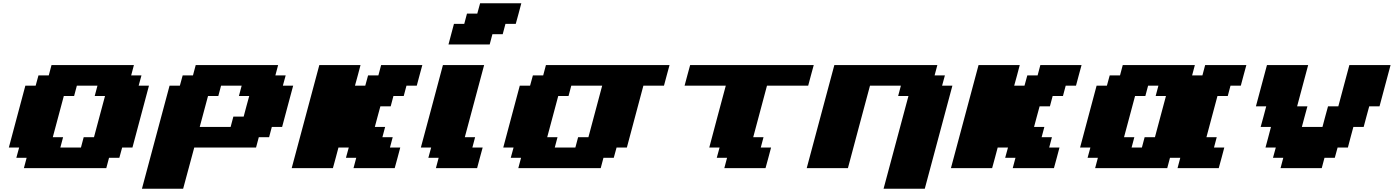

<svg xmlns="http://www.w3.org/2000/svg" viewBox="-20 -1020 8457 1165"><path d="M125 0H625L641.6 -62.5H704.1L721.2 -125H783.7Q800.8 -187.5 833.7 -312.5Q866.7 -437.5 883.8 -500H821.3L838.4 -562.5H775.9L792.5 -625H292.5L275.9 -562.5H213.4L196.3 -500H133.8Q117.2 -437.5 83.7 -312.5Q50.3 -187.5 33.7 -125H96.2L79.1 -62.5H141.6ZM471.2 -125H346.2L362.8 -187.5H300.3Q311.5 -229 333.7 -312.3Q356 -395.5 367.2 -437.5H429.7L446.3 -500H571.3L554.7 -437.5H617.2Q606 -396 583.7 -312.5Q561.5 -229 550.3 -187.5H487.8Z M841.3 125H1091.3Q1102.5 83 1125 0Q1147.5 -83 1158.7 -125H1533.7L1550.3 -187.5H1612.8L1629.4 -250H1691.9Q1703.1 -292 1725.3 -375.2Q1747.6 -458.5 1758.8 -500H1696.3L1713.4 -562.5H1650.9L1667.5 -625H1167.5L1150.9 -562.5H1088.4L1071.3 -500H1008.8Q981 -396 925 -187.5Q869.1 21 841.3 125ZM1379.4 -250H1191.9L1242.2 -437.5H1304.7L1321.3 -500H1446.3L1429.7 -437.5H1492.2Q1486.3 -417 1475.1 -375Q1463.9 -333 1458.5 -312.5H1396Z M2125 0H2375Q2380.9 -21 2392.1 -62.5Q2403.3 -104 2408.7 -125H2346.2L2362.8 -187.5H2300.3L2316.9 -250H2254.4Q2259.8 -270.5 2271 -312.3Q2282.2 -354 2288.1 -375H2350.6L2367.2 -437.5H2429.7L2446.3 -500H2508.8Q2514.2 -520.5 2525.4 -562.3Q2536.6 -604 2542.5 -625H2292.5L2275.9 -562.5H2213.4L2196.3 -500H2133.8Q2139.6 -520.5 2150.9 -562.3Q2162.1 -604 2167.5 -625H1917.5Q1889.6 -520.5 1833.7 -312.3Q1777.8 -104 1750 0H2000Q2005.9 -21 2017.1 -62.5Q2028.3 -104 2033.7 -125H2096.2L2079.1 -62.5H2141.6Z M2625 0H2875Q2880.4 -21 2891.6 -62.5Q2902.8 -104 2908.7 -125H2846.2L2862.8 -187.5H2800.3L2917.5 -625H2667.5Q2645.5 -542 2600.8 -375Q2556.2 -208 2533.7 -125H2596.2L2579.1 -62.5H2641.6ZM2701.2 -750H2951.2L2967.8 -812.5H3030.3L3046.9 -875H3109.4Q3115.2 -895.5 3126.5 -937.3Q3137.7 -979 3143.1 -1000H2893.1L2876 -937.5H2813.5L2796.9 -875H2734.4Q2729 -854 2717.8 -812.5Q2706.5 -771 2701.2 -750Z M3125 0H3625L3641.6 -62.5H3704.1L3721.2 -125H3783.7Q3800.8 -187.5 3833.7 -312.5Q3866.7 -437.5 3883.8 -500H4008.8Q4014.2 -520.5 4025.4 -562.3Q4036.6 -604 4042.5 -625H3292.5L3275.9 -562.5H3213.4L3196.3 -500H3133.8Q3117.2 -437.5 3083.7 -312.5Q3050.3 -187.5 3033.7 -125H3096.2L3079.1 -62.5H3141.6ZM3471.2 -125H3346.2L3362.8 -187.5H3300.3Q3311.5 -229 3333.7 -312.3Q3356 -395.5 3367.2 -437.5H3429.7L3446.3 -500H3633.8L3550.3 -187.5H3487.8Z M4375 0H4625Q4630.9 -21 4642.1 -62.5Q4653.3 -104 4658.7 -125H4596.2L4612.8 -187.5H4550.3L4633.8 -500H4883.8Q4889.2 -520.5 4900.4 -562.3Q4911.6 -604 4917.5 -625H4167.5Q4161.6 -604 4150.4 -562.3Q4139.2 -520.5 4133.8 -500H4383.8Q4366.7 -437.5 4333.5 -312.5Q4300.3 -187.5 4283.7 -125H4346.2L4329.1 -62.5H4391.6Z M5341.3 125H5591.3Q5619.1 21 5675 -187.3Q5731 -395.5 5758.8 -500H5696.3L5713.4 -562.5H5650.9L5667.5 -625H5042.5Q5014.6 -520.5 4958.7 -312.3Q4902.8 -104 4875 0H5125Q5147 -83 5191.7 -250Q5236.3 -417 5258.8 -500H5446.3L5429.7 -437.5H5492.2Z M6125 0H6375Q6380.9 -21 6392.1 -62.5Q6403.3 -104 6408.7 -125H6346.2L6362.8 -187.5H6300.3L6316.9 -250H6254.4Q6259.8 -270.5 6271 -312.3Q6282.2 -354 6288.1 -375H6350.6L6367.2 -437.5H6429.7L6446.3 -500H6508.8Q6514.2 -520.5 6525.4 -562.3Q6536.6 -604 6542.5 -625H6292.5L6275.9 -562.5H6213.4L6196.3 -500H6133.8Q6139.6 -520.5 6150.9 -562.3Q6162.1 -604 6167.5 -625H5917.5Q5889.6 -520.5 5833.7 -312.3Q5777.8 -104 5750 0H6000Q6005.9 -21 6017.1 -62.5Q6028.3 -104 6033.7 -125H6096.2L6079.1 -62.5H6141.6Z M7125 0H7375Q7380.9 -21 7392.1 -62.5Q7403.3 -104 7408.7 -125H7346.2L7362.8 -187.5H7300.3Q7311.5 -229 7333.7 -312.5Q7356 -396 7367.2 -437.5H7429.7L7446.3 -500H7508.8Q7514.2 -520.5 7525.4 -562.3Q7536.6 -604 7542.5 -625H7292.5L7275.9 -562.5H7213.4L7230 -625H6792.5L6775.9 -562.5H6713.4L6696.3 -500H6633.8Q6617.2 -437.5 6583.7 -312.5Q6550.3 -187.5 6533.7 -125H6596.2L6579.1 -62.5H6641.6L6625 0H7062.5L7079.1 -62.5H7141.6ZM6908.7 -125H6846.2L6862.8 -187.5H6800.3Q6811.5 -229 6833.7 -312.3Q6856 -395.5 6867.2 -437.5H6929.7L6946.3 -500H7008.8L6992.2 -437.5H7054.7Q7043.5 -396 7021.2 -312.5Q6999 -229 6987.8 -187.5H6925.3Z M7750 0H8000L8016.6 -62.5H8079.1L8096.2 -125H8158.7Q8164.1 -145.5 8175 -187.3Q8186 -229 8191.9 -250H8254.4Q8259.8 -270.5 8271 -312.3Q8282.2 -354 8288.1 -375H8350.6Q8361.8 -416.5 8384 -500Q8406.2 -583.5 8417.5 -625H8167.5Q8156.2 -583.5 8134 -500Q8111.8 -416.5 8100.6 -375H8038.1Q8032.2 -354 8021 -312.3Q8009.8 -270.5 8004.4 -250H7879.4Q7884.8 -270.5 7896 -312.3Q7907.2 -354 7913.1 -375H7850.6Q7861.8 -416.5 7884 -500Q7906.2 -583.5 7917.5 -625H7667.5Q7656.2 -583.5 7634 -500Q7611.8 -416.5 7600.6 -375H7663.1Q7657.7 -354 7646.5 -312.3Q7635.3 -270.5 7629.4 -250H7691.9Q7686.5 -229 7675.5 -187.3Q7664.6 -145.5 7658.7 -125H7721.2L7704.1 -62.5H7766.6Z"/></svg>

Font: Faithful 32x
Style: BoldOblique
Weight: 400
Foundry: Faithful Resource Pack
Version: Version 1.0; January 27, 2023